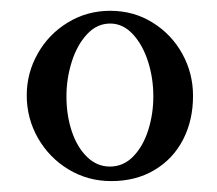

<svg xmlns="http://www.w3.org/2000/svg" viewBox="-20 -580 401 354"><path d="M29.3 -404.3Q29.3 -445.3 49.6 -481.2Q69.8 -517.1 105.2 -538.6Q140.6 -560.1 183.1 -560.1Q226.6 -560.1 261.5 -538.3Q296.4 -516.6 316.2 -480.7Q335.9 -444.8 335.9 -403.3Q335.9 -357.9 317.4 -322.3Q298.8 -286.6 264.6 -266.4Q230.5 -246.1 185.1 -246.1Q142.1 -246.1 106.4 -267.6Q70.8 -289.1 50 -325.4Q29.3 -361.8 29.3 -404.3ZM262.7 -402.3Q262.7 -436.5 252.7 -467.3Q242.7 -498 224.6 -517.3Q206.5 -536.6 183.1 -536.6Q158.7 -536.6 140.4 -516.8Q122.1 -497.1 112.3 -466.1Q102.5 -435.1 102.5 -402.3Q102.5 -367.7 112.3 -338.1Q122.1 -308.6 140.4 -290.8Q158.7 -272.9 182.6 -272.9Q207.5 -272.9 225.6 -291.5Q243.7 -310.1 253.2 -339.8Q262.7 -369.6 262.7 -402.3Z"/></svg>

Font: JuniusX
Style: Regular
Weight: 400
Designer: Peter S. Baker
Foundry: Briery Creek Software
Version: Version 1.004